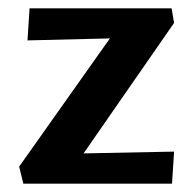

<svg xmlns="http://www.w3.org/2000/svg" viewBox="-20 -441 464 461"><path d="M26 -41 273 -390 335 -351 46 -344 51 -421H392L398 -386L149 -27L95 -71L398 -77L393 0H36Z"/></svg>

Font: Ysabeau Office
Style: Bold
Weight: 700
Designer: Christian Thalmann (Catharsis Fonts)
Version: Version 2.001;gftools[0.9.30]; featfreeze: tnum,lnum,ss02